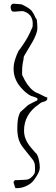

<svg xmlns="http://www.w3.org/2000/svg" viewBox="-20 -775 300 1034"><path d="M53.2 207.5Q53.2 201.2 60.5 195.3Q64 195.3 72.8 195.1Q81.5 194.8 91.3 194.3Q101.1 193.8 110.1 193.4Q119.1 192.9 122.6 192.4Q135.3 191.4 147.2 181.4Q159.2 171.4 165.5 159.7Q168.5 152.8 168.5 144Q168.5 135.3 168.5 128.4Q168.5 115.7 166.7 107.2Q165 98.6 158.2 87.4Q155.3 84 147.9 74.5Q140.6 64.9 132.3 54.7Q124 44.4 116.7 35.2Q109.4 25.9 106.4 22.5Q86.9 -2 80.1 -26.9Q73.2 -51.8 73.2 -82.5Q73.2 -106 75.9 -128.2Q78.6 -150.4 89.4 -171.4Q90.3 -171.4 92.5 -174.1Q94.7 -176.8 96.2 -177.7Q99.1 -180.2 104.5 -184.8Q109.9 -189.5 115 -194.3Q120.1 -199.2 124.3 -202.9Q128.4 -206.5 129.4 -207.5Q130.4 -208.5 134 -210.9Q137.7 -213.4 139.2 -213.4Q140.6 -214.4 146.2 -217.3Q151.9 -220.2 158.4 -223.6Q165 -227.1 170.9 -229.7Q176.8 -232.4 178.2 -233.4Q181.2 -234.9 181.6 -236.1Q182.1 -237.3 182.1 -240.7Q182.1 -245.1 178.7 -247.1Q175.3 -249 171.4 -250.5Q170.4 -251 166.7 -252.2Q163.1 -253.4 158.7 -254.9Q154.3 -256.3 150.4 -257.6Q146.5 -258.8 145.5 -259.3Q130.4 -267.1 117.2 -278.8Q104 -290.5 93.3 -302.7Q73.7 -324.7 63.5 -349.9Q53.2 -375 53.2 -404.3Q53.2 -428.7 61.3 -454.6Q69.3 -480.5 80.6 -502.4Q80.6 -503.4 83.5 -505.9Q86.4 -508.3 86.4 -509.3Q92.8 -518.1 100.1 -528.8Q107.4 -539.6 114.7 -550.8Q122.1 -562 128.4 -573.5Q134.8 -585 139.2 -594.7Q140.6 -598.1 143.6 -604.2Q146.5 -610.4 148.9 -616Q151.4 -621.6 153.3 -625.7Q155.3 -629.9 155.3 -630.4Q155.3 -631.3 155.8 -637.9Q156.2 -644.5 156.2 -648.4Q156.2 -671.4 145.3 -687.7Q134.3 -704.1 112.3 -712.4Q110.8 -713.4 106 -714.4Q101.1 -715.3 99.1 -715.3Q97.7 -715.3 92 -714.8Q86.4 -714.4 79.8 -713.9Q73.2 -713.4 67.6 -712.9Q62 -712.4 60.5 -712.4H53.2Q44.4 -712.4 40.8 -720.7Q37.1 -729 37.1 -736.3Q37.1 -744.6 42 -750Q46.9 -755.4 55.2 -755.4Q55.7 -755.4 56.4 -755.1Q57.1 -754.9 58.1 -754.9Q59.1 -754.4 60.5 -754.4Q64 -754.4 69.8 -753.9Q75.7 -753.4 81.3 -752.9Q86.9 -752.4 91.3 -752Q95.7 -751.5 96.2 -751.5Q96.7 -751.5 99.1 -750.2Q101.6 -749 104.7 -747.6Q107.9 -746.1 111.1 -744.4Q114.3 -742.7 116.2 -741.7Q128.4 -734.9 139.9 -726.6Q151.4 -718.3 158.2 -705.6Q163.6 -697.3 167.5 -687.5Q171.4 -677.7 178.2 -669.4Q179.7 -657.2 180.4 -646.5Q181.2 -635.7 181.2 -624.5Q181.2 -608.4 174.3 -590.6Q167.5 -572.8 158 -554.9Q148.4 -537.1 137.7 -520.3Q127 -503.4 119.1 -489.3Q118.7 -488.3 117.2 -486.1Q115.7 -483.9 114.3 -481Q112.8 -478 111.3 -475.6Q109.9 -473.1 109.4 -472.7Q108.9 -472.2 108.4 -469.5Q107.9 -466.8 107.4 -463.4Q106.9 -460 106.7 -457Q106.4 -454.1 106.4 -453.6Q102.5 -438 100.8 -422.6Q99.1 -407.2 99.1 -390.6V-371.6Q99.6 -370.6 101.8 -366.7Q104 -362.8 106.4 -357.4Q108.9 -352.1 111.6 -346.7Q114.3 -341.3 116.2 -338.4Q121.1 -329.6 127.4 -320.6Q133.8 -311.5 141.4 -303.2Q148.9 -294.9 157.5 -287.8Q166 -280.8 175.3 -276.4Q176.3 -275.4 180.4 -274.4Q184.6 -273.4 185.5 -272.5Q186.5 -272 192.1 -269.3Q197.8 -266.6 204.3 -263.2Q210.9 -259.8 216.8 -256.8Q222.7 -253.9 224.1 -253.4Q225.1 -252.4 229.2 -251.5Q233.4 -250.5 234.4 -250.5V-245.6V-240.7Q231.9 -235.4 228.5 -232.9Q225.1 -230.5 221.2 -229Q217.3 -227.5 212.9 -226.6Q208.5 -225.6 204.1 -223.6Q203.6 -223.6 201.2 -222.2Q198.7 -220.7 195.8 -218.5Q192.9 -216.3 189.9 -214.1Q187 -211.9 185.5 -210.4Q148.9 -185.5 129.2 -150.4Q109.4 -115.2 109.4 -71.3Q109.4 -54.2 113.8 -38.8Q118.2 -23.4 126 -9.8Q133.8 3.9 144 16.6Q154.3 29.3 165.5 41.5Q166 42.5 167.7 44.4Q169.4 46.4 171.6 48.6Q173.8 50.8 175.8 52.5Q177.7 54.2 178.2 54.7Q186.5 69.8 190.4 90.3Q194.3 110.8 194.3 127.4Q194.3 140.1 188.2 153.1Q182.1 166 175.3 176.3Q174.3 177.2 172.6 180.2Q170.9 183.1 168.7 186.3Q166.5 189.5 164.6 192.1Q162.6 194.8 162.1 195.3Q155.3 205.1 144.8 212.9Q134.3 220.7 122.3 226.3Q110.4 231.9 97.7 235.1Q85 238.3 73.2 238.3H63.5Q63.5 237.3 62 234.9Q60.5 232.4 60.5 231.4Q60.1 230.5 59.1 227.3Q58.1 224.1 56.9 220.5Q55.7 216.8 54.7 213.4Q53.7 210 53.2 208.5Z"/></svg>

Font: IM FELL French Canon
Style: Regular
Weight: 400
Designer: Igino Marini
Foundry: Igino Marini,
Version: 3.00